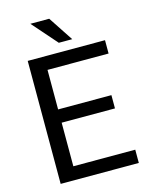

<svg xmlns="http://www.w3.org/2000/svg" viewBox="-132 -990 832 1072"><g transform="rotate(-15 284.0 -453.5)"><path d="M484.4 -328.6H176.3V-76.7H534.2V0H82.5V-710.9H529.3V-633.8H176.3V-405.3H484.4ZM354 -763.7H276.4L150.4 -907.2H259.3Z"/></g></svg>

Font: APIMedia Roboto
Style: Regular
Weight: 400
Designer: Google
Version: Version 2.137; 2017